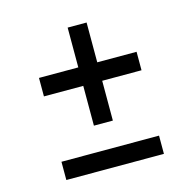

<svg xmlns="http://www.w3.org/2000/svg" viewBox="-92 -690 784 783"><g transform="rotate(-15 300.0 -298.5)"><path d="M94 1V-76H506V1ZM260 -184V-352H94V-430H260V-598H340V-430H506V-352H340V-184Z"/></g></svg>

Font: Red Hat Display Medium
Style: Regular
Weight: 500
Designer: Pentagram, MCKL
Foundry: Pentagram, MCKL
Version: Version 1.023